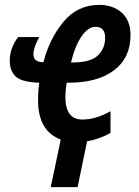

<svg xmlns="http://www.w3.org/2000/svg" viewBox="-20 -573 568 787"><path d="M371 -463Q411 -463 411 -418Q411 -375 381.5 -346Q352 -317 277 -317H271Q287 -384 314 -423.5Q341 -463 371 -463ZM298 194 337 6Q386 -2 433 -28V-117Q372 -83 318 -83Q248 -83 248 -175Q248 -203 253 -234H262Q380 -234 447.5 -285Q515 -336 515 -429Q515 -489 479 -521Q443 -553 387 -553Q298 -553 240.5 -484Q183 -415 158 -318Q117 -318 117 -351Q117 -378 141 -421H54Q20 -375 20 -325Q20 -281 45.5 -258.5Q71 -236 141 -234Q136 -201 136 -162Q136 -36 229 -1L188 194Z"/></svg>

Font: Noto Sans Display Condensed
Style: Bold Italic
Weight: 700
Width: 3
Designer: Monotype Design team
Foundry: Monotype Imaging Inc.
Version: 1.000